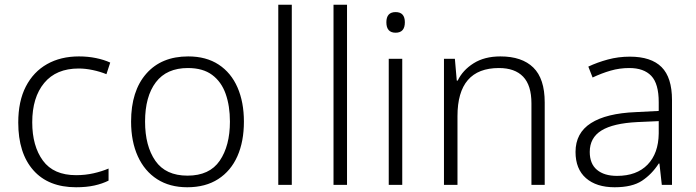

<svg xmlns="http://www.w3.org/2000/svg" viewBox="-20 -780 2937 810"><path d="M301 10Q184 10 120.5 -62Q57 -134 57 -263Q57 -353 89 -415Q121 -477 178.5 -509.5Q236 -542 313 -542Q351 -542 385 -535Q419 -528 445 -516L429 -467Q402 -478 371 -484.5Q340 -491 312 -491Q217 -491 166.5 -430Q116 -369 116 -264Q116 -164 161 -102.5Q206 -41 301 -41Q340 -41 375 -49Q410 -57 438 -69V-18Q412 -5 378.5 2.5Q345 10 301 10Z M1009 -267Q1009 -183 981.5 -121Q954 -59 900.5 -24.5Q847 10 770 10Q696 10 643 -24Q590 -58 561.5 -120.5Q533 -183 533 -267Q533 -396 597 -469Q661 -542 774 -542Q850 -542 902.5 -507.5Q955 -473 982 -411Q1009 -349 1009 -267ZM592 -267Q592 -164 635.5 -101.5Q679 -39 771 -39Q864 -39 907 -102Q950 -165 950 -267Q950 -333 932 -384Q914 -435 875 -464Q836 -493 773 -493Q683 -493 637.5 -433Q592 -373 592 -267Z M1211 0H1154V-760H1211Z M1444 0H1387V-760H1444Z M1649 -729Q1688 -729 1688 -686Q1688 -642 1649 -642Q1610 -642 1610 -686Q1610 -729 1649 -729ZM1677 -532V0H1620V-532Z M2091 -542Q2182 -542 2230 -495Q2278 -448 2278 -348V0H2222V-344Q2222 -420 2187 -456.5Q2152 -493 2085 -493Q1910 -493 1910 -290V0H1853V-532H1899L1907 -440H1911Q1932 -484 1978 -513Q2024 -542 2091 -542Z M2637 -541Q2727 -541 2771 -497Q2815 -453 2815 -358V0H2772L2762 -90H2759Q2730 -45 2688.5 -17.5Q2647 10 2573 10Q2496 10 2452 -28.5Q2408 -67 2408 -139Q2408 -219 2473 -260.5Q2538 -302 2662 -307L2759 -312V-349Q2759 -427 2727.5 -460Q2696 -493 2635 -493Q2594 -493 2556 -482Q2518 -471 2480 -453L2462 -499Q2500 -517 2544.5 -529Q2589 -541 2637 -541ZM2669 -265Q2567 -260 2517.5 -229.5Q2468 -199 2468 -139Q2468 -89 2498.5 -63.5Q2529 -38 2583 -38Q2666 -38 2712 -85.5Q2758 -133 2759 -217V-269Z"/></svg>

Font: Noto Sans Gurmukhi UI Light
Style: Regular
Weight: 300
Designer: Jelle Bosma - Monotype Design Team
Foundry: Monotype Imaging Inc.
Version: Version 2.004; ttfautohint (v1.8.4.7-5d5b)